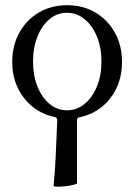

<svg xmlns="http://www.w3.org/2000/svg" viewBox="-20 -445 516 738"><path d="M186 269Q191 221 194 158Q197 95 200 17Q200 8 191 5Q118 -10 72.5 -68Q27 -126 27 -207Q27 -270 54.5 -319.5Q82 -369 129.5 -397Q177 -425 238 -425Q299 -425 346.5 -397Q394 -369 421.5 -319.5Q449 -270 449 -207Q449 -125 403.5 -67Q358 -9 285 6Q276 8 276 16V259Q276 262 262 265.5Q248 269 230 271Q212 273 198.5 272.5Q185 272 186 269ZM238 -21Q275 -21 305 -45.5Q335 -70 352.5 -112.5Q370 -155 370 -208Q370 -262 352.5 -304.5Q335 -347 305 -371.5Q275 -396 238 -396Q200 -396 170.5 -371.5Q141 -347 124 -304.5Q107 -262 107 -208Q107 -155 124 -112.5Q141 -70 170.5 -45.5Q200 -21 238 -21Z"/></svg>

Font: Junicode SmExp
Style: Regular
Weight: 400
Width: 6
Designer: Peter S. Baker
Version: Version 2.205; ttfautohint (v1.8.4)